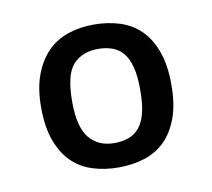

<svg xmlns="http://www.w3.org/2000/svg" viewBox="-50 -767 497 450"><g transform="rotate(-10 199.0 -542.0)"><path d="M44 -542Q44 -587 56 -619Q68 -651 88.5 -672Q109 -693 137.5 -702.5Q166 -712 199 -712Q232 -712 260.5 -703Q289 -694 309.5 -674Q330 -654 342 -621.5Q354 -589 354 -542Q354 -495 342 -462.5Q330 -430 309.5 -410Q289 -390 260.5 -381Q232 -372 199 -372Q166 -372 137.5 -381Q109 -390 88.5 -410Q68 -430 56 -462.5Q44 -495 44 -542ZM118 -542Q118 -482 139.5 -456Q161 -430 199 -430Q218 -430 233 -435.5Q248 -441 258.5 -453.5Q269 -466 274.5 -487.5Q280 -509 280 -542Q280 -575 274.5 -596.5Q269 -618 258.5 -630.5Q248 -643 233 -648.5Q218 -654 199 -654Q161 -654 139.5 -630.5Q118 -607 118 -542Z"/></g></svg>

Font: PT Sans
Style: Regular
Weight: 400
Designer: A.Korolkova, O.Umpeleva, V.Yefimov
Foundry: ParaType Ltd
Version: Version 2.003